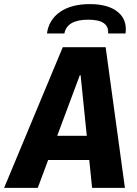

<svg xmlns="http://www.w3.org/2000/svg" viewBox="-50 -916 670 936"><path d="M-30 0 256 -686H465L559 0H399L343 -549H339L134 0ZM117 -136 134 -254H460L443 -136ZM179 -753Q188 -820 243 -858Q298 -896 388 -896Q477 -896 524 -858Q571 -820 562 -753H477Q480 -786 456 -803Q432 -820 380 -820Q328 -820 299 -803Q270 -786 264 -753Z"/></svg>

Font: Chivo Mono
Style: Bold Italic
Weight: 700
Italic angle: -8.05°
Monospace: yes
Version: Version 1.008